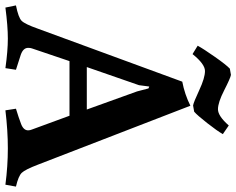

<svg xmlns="http://www.w3.org/2000/svg" viewBox="-112 -763 874 710"><g transform="rotate(90 325.0 -408.0)"><path d="M147 -75Q147 -57 172 -48L228 -30L222 9Q158 0 112.5 0Q67 0 -2 9L-10 -30Q35 -39 47 -51Q59 -63 76 -111L272 -645Q319 -654 361 -675L579 -111Q597 -64 609 -51.5Q621 -39 660 -30L653 9Q584 0 518.5 0Q453 0 378 9L372 -30Q405 -40 428.5 -49Q452 -58 452 -75Q452 -82 449 -89L398 -228H196L149 -89Q147 -84 147 -75ZM170 -683 139 -702Q151 -724 180.5 -766Q210 -808 224 -821L247 -825Q259 -823 304 -800Q349 -777 374 -777Q399 -777 434 -817L466 -795Q454 -774 425 -737Q396 -700 383 -689L360 -685Q348 -687 303 -708Q258 -729 232.5 -729Q207 -729 170 -683ZM285 -485 218 -292H375L308 -478L297 -520L290 -523Z"/></g></svg>

Font: Buenard
Style: Bold
Weight: 700
Foundry: FontFuror
Version: Version 1.002 2011